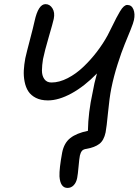

<svg xmlns="http://www.w3.org/2000/svg" viewBox="-20 -732 674 933"><path d="M308.1 181.2Q272.9 181.2 269 125Q267.6 87.4 282.2 8.8Q291.5 -37.6 321.8 -61.3Q352.1 -85 407.2 -96.2Q408.7 -186 430.2 -283.2Q437.5 -326.7 451.2 -375Q389.6 -312 327.4 -278.1Q265.1 -244.1 212.9 -244.1Q178.7 -244.1 154.5 -256.3Q130.4 -268.6 117.7 -288.1Q105 -307.6 99.6 -335Q94.2 -362.3 95.7 -390.1Q97.2 -418 103 -449.2Q109.4 -478 125.5 -538.8Q141.6 -599.6 147.9 -628.9Q166 -711.9 201.2 -711.9Q222.2 -711.9 234.9 -691.4Q247.6 -670.9 241.2 -640.1Q237.3 -621.6 217 -552.5Q196.8 -483.4 189 -444.8Q184.1 -415 183.8 -389.9Q183.6 -364.7 195.3 -347.9Q207 -331.1 230 -331.1Q268.1 -331.1 309.1 -352.3Q350.1 -373.5 386 -408Q421.9 -442.4 451.4 -481.2Q481 -520 502.9 -560.1Q511.2 -576.2 524.7 -603.5Q538.1 -630.9 545.7 -645.5Q553.2 -660.2 563.2 -676.8Q573.2 -693.4 581.8 -700.7Q590.3 -708 598.1 -708Q619.6 -708 628.4 -686.3Q637.2 -664.6 630.9 -634.8Q628.4 -621.6 615 -588.1Q601.6 -554.7 585.9 -516.8Q570.3 -479 551.5 -419.9Q532.7 -360.8 521 -303.2Q511.7 -256.3 504.9 -184.8Q498 -113.3 493.2 -88.9Q484.9 -49.3 462.4 -32.5Q439.9 -15.6 400.9 -8.8Q384.8 -6.8 378.2 1.2Q371.6 9.3 368.2 23.9Q365.2 38.1 361.8 76.9Q358.4 115.7 355 132.8Q350.6 155.3 338.1 168.2Q325.7 181.2 308.1 181.2Z"/></svg>

Font: Shantell Sans Normal
Style: Italic
Weight: 400
Italic angle: -11.31°
Designer: Stephen Nixon, Anya Danilova, Shantell Martin
Foundry: Arrow Type
Version: Version 1.006;[559af2be0]